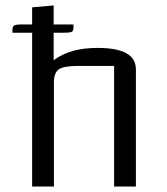

<svg xmlns="http://www.w3.org/2000/svg" viewBox="-20 -685 612 705"><path d="M98 0V-658L177 -665V-464Q209 -487 247.5 -498Q286 -509 339 -509Q409 -509 444 -489.5Q479 -470 479 -430V0H399V-443H267Q214 -443 196 -430.5Q178 -418 178 -383V0ZM25.7 -574.3Q25.7 -587.5 32 -591.3Q38.3 -595.2 59 -595.2H249.8V-585.3Q249.8 -572.1 244 -568.5Q238.1 -564.9 215.6 -564.9H25.7Z"/></svg>

Font: Changa Light
Style: Regular
Weight: 300
Designer: Eduardo Rodriguez Tunni
Foundry: Eduardo Rodriguez Tunni
Version: Version 3.002; ttfautohint (v1.8.2)